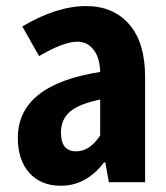

<svg xmlns="http://www.w3.org/2000/svg" viewBox="-20 -594 540 626"><path d="M178.7 11.7Q113.3 11.7 75.7 -30.3Q38.1 -72.3 38.1 -144.5Q38.1 -317.4 306.6 -359.4Q305.7 -404.3 285.6 -431.2Q265.6 -458 232.4 -458Q187.5 -458 107.4 -411.1L52.7 -507.8Q165 -574.2 260.7 -574.2Q349.6 -574.2 401.4 -514.6Q453.1 -455.1 453.1 -342.8V0H335L323.2 -64.5H319.3Q260.7 11.7 178.7 11.7ZM228.5 -100.6Q272.5 -100.6 306.6 -152.3V-269.5Q236.3 -254.9 207.5 -229.5Q178.7 -204.1 178.7 -161.1Q178.7 -100.6 228.5 -100.6Z"/></svg>

Font: Gen Shin Gothic Monospace Bold
Style: Bold
Weight: 700
Designer: [Source Han Sans]
Ryoko NISHIZUKA  (kana & ideographs); Paul D. Hunt (Latin, Greek & Cyrillic); Wenlong ZHANG  (bopomofo
Version: Version 1.002.20150607